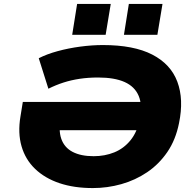

<svg xmlns="http://www.w3.org/2000/svg" viewBox="-20 -945 987 976"><path d="M452 11Q356 11 282 -14Q208 -39 158.5 -86.5Q109 -134 89.5 -201.5Q70 -269 84 -353L96 -427H779L756 -283H218L290 -352Q276 -284 291.5 -239.5Q307 -195 349 -173Q391 -151 456 -151Q513 -151 561 -170.5Q609 -190 643 -231.5Q677 -273 690 -337Q705 -410 685 -457.5Q665 -505 613.5 -528Q562 -551 479 -551Q429 -551 385.5 -544.5Q342 -538 303 -525.5Q264 -513 226 -494L177 -649Q218 -670 273 -685Q328 -700 388 -708Q448 -716 503 -716Q660 -716 754 -667.5Q848 -619 881.5 -529.5Q915 -440 890 -319Q873 -234 830.5 -172Q788 -110 728 -69.5Q668 -29 597 -9Q526 11 452 11ZM610 -768 635 -925H806L780 -768ZM347 -768 372 -925H543L517 -768Z"/></svg>

Font: Nunito Sans 7pt SemiExpanded Black
Style: Italic
Weight: 900
Width: 6
Italic angle: -9°
Designer: Vernon Adams
Foundry: Vernon Adams
Version: Version 3.101;gftools[0.9.27]